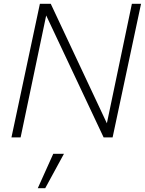

<svg xmlns="http://www.w3.org/2000/svg" viewBox="-20 -720 759 1006"><path d="M40 0 189 -700H246L540 -74L671 -700H719L570 0H523L222 -639L88 0ZM178 266 259 86H315L217 266Z"/></svg>

Font: Red Hat Text VF
Style: Italic
Weight: 300
Italic angle: -12°
Designer: Pentagram, MCKL
Foundry: Pentagram, MCKL
Version: Version 1.023